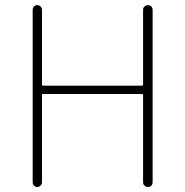

<svg xmlns="http://www.w3.org/2000/svg" viewBox="-20 -746 737 766"><path d="M110.4 -18.6V-707Q110.4 -714.8 115.7 -720.2Q121.1 -725.6 128.4 -725.6Q135.7 -725.6 141.6 -720.2Q147.5 -714.8 147.5 -707V-408.2Q147.5 -404.3 151.4 -404.3H546.9Q550.8 -404.3 550.8 -408.2V-707Q550.8 -714.8 556.6 -720.2Q562.5 -725.6 570.3 -725.6Q578.1 -725.6 583.5 -720.2Q588.9 -714.8 588.9 -707V-18.6Q588.9 -10.7 583.5 -5.4Q578.1 0 570.3 0Q562.5 0 556.6 -5.4Q550.8 -10.7 550.8 -18.6V-366.2Q550.8 -371.1 546.9 -371.1H151.4Q147.5 -371.1 147.5 -366.2V-18.6Q147.5 -10.7 141.6 -5.4Q135.7 0 128.4 0Q121.1 0 115.7 -5.4Q110.4 -10.7 110.4 -18.6Z"/></svg>

Font: Gen Jyuu Gothic ExtraLight
Style: Regular
Weight: 100
Designer: [Source Han Sans]
Ryoko NISHIZUKA  (kana & ideographs); Paul D. Hunt (Latin, Greek & Cyrillic); Wenlong ZHANG  (bopomofo
Version: Version 1.002.20150607